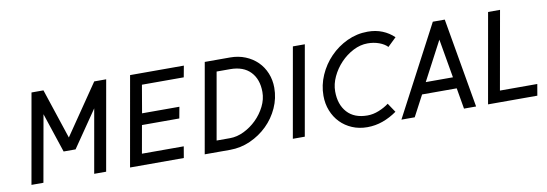

<svg xmlns="http://www.w3.org/2000/svg" viewBox="-50 -933 3608 1266"><g transform="rotate(-10 1753.5 -300.0)"><path d="M580 0H500L575 -425L407 -180H327L239 -445L160 0H80L186 -600H266L377 -265L606 -600H686Z M1100 0H740L846 -600H1206L1192 -524H912L880 -338H1130L1116 -262H866L833 -76H1113Z M1410 0H1240L1346 -600H1516Q1571 -600 1617.5 -581Q1664 -562 1697.5 -529Q1731 -496 1749.5 -450.5Q1768 -405 1768 -353Q1768 -283 1739 -219Q1710 -155 1660.5 -106.5Q1611 -58 1546 -29Q1481 0 1410 0ZM1502 -524H1412L1333 -76H1423Q1470 -76 1517 -99Q1564 -122 1601.5 -159Q1639 -196 1662.5 -243Q1686 -290 1686 -339Q1686 -424 1638.5 -474Q1591 -524 1502 -524Z M1910 0H1830L1936 -600H2016Z M2342 -66Q2380 -66 2418.5 -81.5Q2457 -97 2486 -119L2527 -58Q2482 -26 2432 -8Q2382 10 2328 10Q2273 10 2227 -9.5Q2181 -29 2148 -63Q2115 -97 2096.5 -143.5Q2078 -190 2078 -244Q2078 -315 2107 -381Q2136 -447 2185.5 -498Q2235 -549 2300 -579.5Q2365 -610 2438 -610Q2492 -610 2536 -592Q2580 -574 2613 -542L2556 -487Q2536 -508 2501 -521Q2466 -534 2424 -534Q2375 -534 2327.5 -509.5Q2280 -485 2242.5 -445.5Q2205 -406 2182 -357Q2159 -308 2159 -259Q2159 -171 2206.5 -118.5Q2254 -66 2342 -66Z M3057 0H2976L2952 -140H2720L2646 0H2557L2873 -600H2953ZM2940 -216 2895 -476 2758 -216Z M3467 0H3137L3243 -600H3323L3230 -76H3480Z"/></g></svg>

Font: Gauge
Style: Oblique
Weight: 400
Italic angle: -80°
Designer: Daniel Pimley
Foundry: Daniel Pimley
Version: Version 2.0